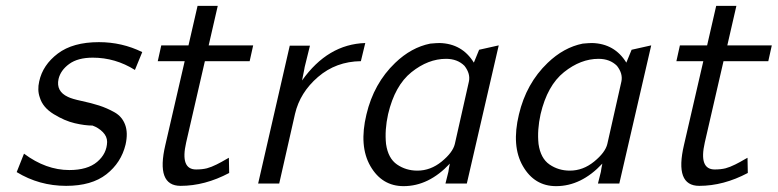

<svg xmlns="http://www.w3.org/2000/svg" viewBox="-20 -627 2657 656"><path d="M37 -39 62 -102Q137 -46 217 -46Q279 -46 312 -74Q345 -102 346 -142Q346 -161 331 -176Q316 -191 296 -198Q270 -198 235.5 -206Q201 -214 163.5 -237Q126 -260 116 -294Q107 -319 114 -349Q126 -405 177.5 -444Q229 -483 318 -483Q397 -483 466 -449L441 -388Q374 -430 297 -430Q246 -430 216.5 -408.5Q187 -387 180 -357Q171 -315 212 -296Q226 -289 259 -282Q292 -275 318.5 -266.5Q345 -258 371 -243.5Q397 -229 407.5 -201Q418 -173 409 -133Q394 -71 343.5 -31.5Q293 8 206 8Q114 8 37 -39Z M519 -418 531 -472H624L655 -607H724L693 -472H845L833 -418H680L616 -140Q595 -48 650 -48Q671 -48 687 -52Q702 -56 720 -65Q738 -74 749.5 -81Q761 -88 762 -88Q762 -80 762.5 -62Q763 -44 763 -36Q680 8 597 8Q512 8 545 -132L611 -418Z M862 0 970 -471H1039L1021 -398Q1021 -397 1019.5 -389.5Q1018 -382 1017 -377L1012 -352Q1100 -476 1228 -480L1213 -418Q1128 -417 1066.5 -364Q1005 -311 988 -238L934 0Z M1232 -236Q1257 -342 1330 -412Q1385 -465 1450 -478Q1472 -480 1482 -480Q1559 -478 1599 -413L1617 -457L1684 -472L1575 0H1502L1512 -40Q1512 -41 1514 -53L1517 -68Q1445 9 1359 9Q1285 9 1245.5 -59.5Q1206 -128 1232 -236ZM1306 -237Q1294 -183 1299 -135Q1306 -86 1336.5 -65Q1367 -44 1406 -44Q1451 -44 1489 -75Q1527 -106 1534 -135L1582 -348Q1588 -375 1567 -402Q1543 -426 1504 -426Q1443 -426 1386 -380.5Q1329 -335 1306 -237Z M1753 -236Q1778 -342 1851 -412Q1906 -465 1971 -478Q1993 -480 2003 -480Q2080 -478 2120 -413L2138 -457L2205 -472L2096 0H2023L2033 -40Q2033 -41 2035 -53L2038 -68Q1966 9 1880 9Q1806 9 1766.5 -59.5Q1727 -128 1753 -236ZM1827 -237Q1815 -183 1820 -135Q1827 -86 1857.5 -65Q1888 -44 1927 -44Q1972 -44 2010 -75Q2048 -106 2055 -135L2103 -348Q2109 -375 2088 -402Q2064 -426 2025 -426Q1964 -426 1907 -380.5Q1850 -335 1827 -237Z M2291 -418 2303 -472H2396L2427 -607H2496L2465 -472H2617L2605 -418H2452L2388 -140Q2367 -48 2422 -48Q2443 -48 2459 -52Q2474 -56 2492 -65Q2510 -74 2521.5 -81Q2533 -88 2534 -88Q2534 -80 2534.5 -62Q2535 -44 2535 -36Q2452 8 2369 8Q2284 8 2317 -132L2383 -418Z"/></svg>

Font: Coval
Style: ExtraLight Italic
Weight: 200
Foundry: Context Ltd
Version: Version 001.000